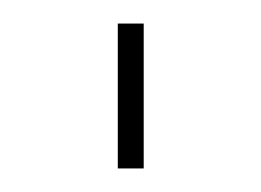

<svg xmlns="http://www.w3.org/2000/svg" viewBox="-20 -143 222 163"><path d="M80 0H102V-123H80Z"/></svg>

Font: Perun Thin
Style: Regular
Weight: 100
Foundry: Copyright (c) Stefan Peev, Context Ltd, 2016
Version: Version 1.089